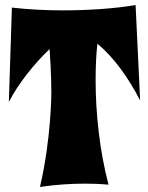

<svg xmlns="http://www.w3.org/2000/svg" viewBox="-20 -732 586 759"><path d="M409 -2C374 -135 358 -283 358 -415C358 -466 360 -515 365 -559C429 -507 488 -424 534 -335L516 -712C433 -698 329 -691 228 -691C157 -691 88 -695 27 -702L15 -329C52 -401 115 -480 176 -538C183 -443 183 -366 183 -366C183 -366 183 -185 138 7C205 -3 267 -6 315 -6C372 -6 409 -2 409 -2Z"/></svg>

Font: Spicy Rice
Style: Regular
Weight: 400
Designer: Astigmatic (AOETI)
Foundry: Astigmatic (AOETI)
Version: Version 1.000